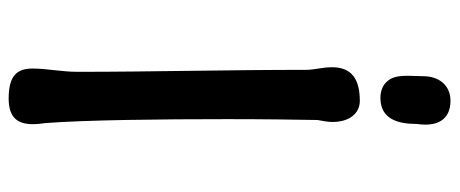

<svg xmlns="http://www.w3.org/2000/svg" viewBox="-318 -692 1025 428"><g transform="rotate(90 194.0 -478.5)"><path d="M133.3 -39.1C133.3 -4.9 148.4 14.2 200.2 14.2C245.1 14.2 257.3 -8.3 257.3 -40C257.3 -49.3 256.3 -57.6 254.9 -67.4V-66.9C248 -156.2 246.1 -324.2 246.1 -473.1C246.1 -556.2 247.1 -618.7 248 -674.3C250 -686 252.4 -696.3 252.4 -707.5C252.4 -744.1 234.4 -768.6 205.1 -768.6C146 -768.6 130.4 -740.7 130.4 -706.5C130.4 -685.1 136.2 -667 136.2 -648.9C136.2 -471.7 140.6 -305.7 140.6 -139.6C140.6 -103.5 133.3 -71.8 133.3 -39.1ZM198.7 -814.5C247.1 -814.5 256.8 -855.5 256.8 -895C257.8 -901.4 258.3 -909.2 258.3 -915C258.3 -946.3 243.7 -970.7 205.1 -970.7C169.4 -970.7 150.4 -943.4 150.4 -910.6C150.4 -880.9 145 -850.6 160.2 -831.5C169.9 -818.8 185.1 -814.5 198.7 -814.5Z"/></g></svg>

Font: Autour One
Style: Regular
Weight: 400
Designer: Eben Sorkin
Foundry: Eben Sorkin
Version: Version 1.002